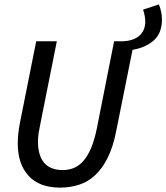

<svg xmlns="http://www.w3.org/2000/svg" viewBox="-20 -843 758 875"><path d="M254 12Q159 12 110 -42Q61 -96 61 -188Q61 -213 63.5 -235.5Q66 -258 71 -284L145 -655H239L164 -279Q159 -256 156 -236.5Q153 -217 153 -198Q153 -135 181 -101.5Q209 -68 266 -68Q293 -68 316.5 -77.5Q340 -87 359.5 -109Q379 -131 394.5 -167Q410 -203 421 -256L500 -655H543Q591 -658 616.5 -681.5Q642 -705 642 -745Q642 -756 639.5 -770.5Q637 -785 632 -799L704 -823Q718 -789 718 -754Q718 -692 681 -659Q644 -626 584 -616L510 -248Q496 -175 471.5 -125.5Q447 -76 414.5 -45.5Q382 -15 341.5 -1.5Q301 12 254 12Z"/></svg>

Font: Source Code Pro Medium
Style: Italic
Weight: 500
Italic angle: -11°
Monospace: yes
Designer: Paul D. Hunt, Teo Tuominen
Foundry: Adobe Systems Incorporated
Version: Version 1.050;PS 1.000;hotconv 16.6.51;makeotf.lib2.5.65220